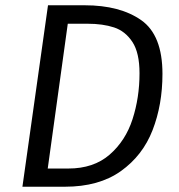

<svg xmlns="http://www.w3.org/2000/svg" viewBox="-20 -708 677 728"><path d="M596 -428Q596 -311 558.5 -214.5Q521 -118 438 -59Q355 0 226 0H65L162 -688H301Q435 -688 515.5 -631.5Q596 -575 596 -428ZM237 -618 161 -69H239Q335 -69 395.5 -121.5Q456 -174 482.5 -256Q509 -338 509 -430Q509 -508 482 -549Q455 -590 412.5 -604Q370 -618 312 -618Z"/></svg>

Font: Fira Sans Book
Style: Italic
Weight: 350
Italic angle: -8°
Designer: bBox Type GmbH & Carrois Corporate GbR & Edenspiekermann AG
Foundry: bBox Type GmbH & Carrois Corporate GbR & Edenspiekermann AG
Version: Version 4.301